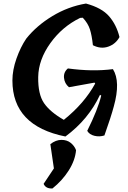

<svg xmlns="http://www.w3.org/2000/svg" viewBox="-20 -770 723 1083"><path d="M50 -316Q50 -375 73 -440Q96 -505 128 -552Q186 -625 275 -679Q364 -733 465 -750Q554 -726 595.5 -678Q637 -630 654 -561Q633 -522 591 -507Q549 -492 504 -515Q498 -571 487 -605Q476 -639 447 -670L432 -669Q331 -620 264 -526.5Q197 -433 195.5 -335.5Q194 -238 228.5 -188Q263 -138 340 -94Q456 -187 517 -299L513 -304L369 -278Q344 -299 341 -331Q338 -363 363 -384Q501 -365 617 -380Q661 -310 622 -170Q606 -110 569 -6Q541 3 512.5 -4Q484 -11 472 -32Q532 -152 551 -231L544 -235Q479 -96 349 0Q50 -60 50 -316ZM409 77Q404 134 368 191Q332 248 276 293Q238 295 226 267L284 180L264 43Q295 19 326.5 19Q358 19 379 36Q400 53 409 77Z"/></svg>

Font: Tillana SemiBold
Style: Regular
Weight: 600
Designer: Lipi Raval (Devanagari, Latin), Jonny Pinhorn (Latin)
Foundry: Indian Type Foundry
Version: Version 2.003;PS 1.0;hotconv 1.0.79;makeotf.lib2.5.61930; tt